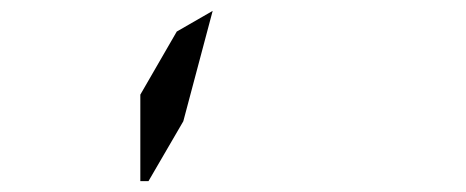

<svg xmlns="http://www.w3.org/2000/svg" viewBox="-20 -472 856 353"><path d="M371 -452 317 -249 253 -139H238V-298L305 -414Z"/></svg>

Font: DSEG14 Modern Mini
Style: Regular
Weight: 400
Designer: Keshikan(Twitter:@keshinomi_88pro)
Version: Version 0.46